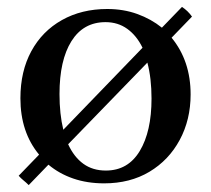

<svg xmlns="http://www.w3.org/2000/svg" viewBox="-20 -518 611 555"><path d="M535 -470 476 -409Q531 -342 531 -245Q531 -172 499.5 -113.5Q468 -55 412 -21.5Q356 12 281 12Q232 12 191.5 -2Q151 -16 120 -42L63 17Q56 10 48 3.5Q40 -3 34 -10L93 -71Q39 -136 39 -234Q39 -312 70.5 -370Q102 -428 159 -460Q216 -492 290 -492Q337 -492 377 -477.5Q417 -463 448 -438L506 -498Q523 -487 535 -470ZM286 -25Q350 -25 384 -81.5Q418 -138 418 -233Q418 -292 406 -337L177 -101Q194 -64 221 -44.5Q248 -25 286 -25ZM163 -143 392 -380Q375 -415 348 -434.5Q321 -454 285 -454Q221 -454 186.5 -399Q152 -344 152 -246Q152 -188 163 -143Z"/></svg>

Font: Tiro Telugu
Style: Regular
Weight: 400
Designer: Telugu: John Hudson & Fiona Ross. Latin: John Hudson.
Foundry: Tiro Typeworks Ltd.
Version: Version 1.52